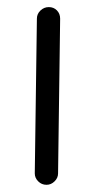

<svg xmlns="http://www.w3.org/2000/svg" viewBox="-20 -510 268 536"><path d="M109.9 5.9Q96.2 5.9 86.7 -3.7Q77.1 -13.2 77.1 -25.9L83 -458Q83 -471.2 93 -480.7Q103 -490.2 116.2 -490.2Q129.9 -490.2 138.9 -481Q147.9 -471.7 147.9 -458L142.1 -25.9Q142.1 -13.2 132.3 -3.7Q122.6 5.9 109.9 5.9Z"/></svg>

Font: Comic Neue
Style: Regular
Weight: 400
Designer: Craig Rozynski
Foundry: Craig Rozynski
Version: Version 2.003;hotconv 1.0.109;makeotfexe 2.5.65596